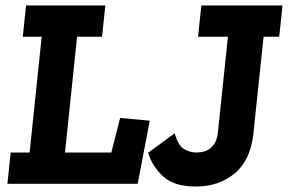

<svg xmlns="http://www.w3.org/2000/svg" viewBox="-20 -670 1050 700"><path d="M482 0H7L19 -114H88L132 -536H63L75 -650H364L352 -536H261L217 -114H386L418 -240L526 -230ZM714 -650H1010L998 -536H941L904 -185Q894 -87 836.5 -38.5Q779 10 694 10Q614 10 574.5 -27Q535 -64 520 -113L617 -184Q629 -140 650.5 -127Q672 -114 695 -114Q733 -114 752 -134Q771 -154 774 -184L811 -536H702Z"/></svg>

Font: Zilla Slab
Style: Bold Italic
Weight: 700
Italic angle: -6°
Designer: Typotheque.com
Foundry: Typotheque type foundry
Version: Version 1.1; 2017; ttfautohint (v1.6)